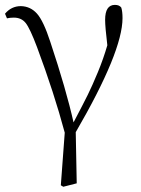

<svg xmlns="http://www.w3.org/2000/svg" viewBox="-20 -541 561 766"><path d="M7.8 -467.8 0 -486.3Q25.4 -516.6 63.5 -516.6Q101.6 -515.6 127.4 -486.8Q153.3 -458 180.7 -374Q244.1 -183.6 273.4 -52.7Q311.5 -125 330.1 -162.6Q348.6 -200.2 370.6 -253.4Q392.6 -306.6 408.2 -360.4Q399.4 -433.6 399.4 -461.9Q399.4 -521.5 438.5 -521.5Q456.1 -521.5 463.9 -510.7Q468.8 -495.1 468.8 -468.8Q468.8 -335 282.2 -13.7L286.1 190.4L232.4 204.1L222.7 198.2L238.3 -11.7Q196.3 -168.9 127.9 -352.5Q99.6 -427.7 82.5 -449.2Q65.4 -470.7 35.2 -470.7Q19.5 -470.7 7.8 -467.8Z"/></svg>

Font: GenYoMin TW TTF ExtraLight
Style: Regular
Weight: 250
Version: Version 1.300